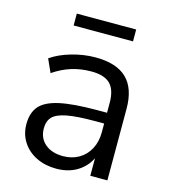

<svg xmlns="http://www.w3.org/2000/svg" viewBox="-110 -813 804 909"><g transform="rotate(15 292.5 -358.0)"><path d="M58.6 -158.1Q58.6 -214.7 86.9 -247.1Q115.1 -279.4 181.8 -294.1Q248.5 -308.8 367.6 -308.8H428.8V-256H368.5Q279.8 -256 231.5 -246.7Q183.2 -237.4 163.4 -217Q143.6 -196.7 143.6 -160.2Q143.6 -112.7 176.7 -84.5Q209.8 -56.4 264.5 -56.4Q308 -56.4 342 -76Q376 -95.7 394.8 -131.4Q413.6 -167.1 413.6 -212.5V-357.2Q413.6 -420.7 384.8 -449.6Q356 -478.6 292.4 -478.6Q241.1 -478.6 195.4 -464.5Q149.8 -450.3 106.7 -420.9L77.5 -485.6Q118 -513.9 176.9 -530.9Q235.7 -548 294.2 -548Q397.1 -548 447.6 -499.1Q498 -450.3 498 -351V0H414.3V-120.7H426.8Q411.7 -61.2 364.4 -25.9Q317.1 9.3 248.9 9.3Q194.6 9.3 150.9 -12.1Q107.3 -33.6 82.9 -72Q58.6 -110.4 58.6 -158.1ZM153.9 -725.2H444.9V-667H153.9Z"/></g></svg>

Font: Min Sans VF VF
Style: Regular
Weight: 400
Designer: Jinseong-Kim, NotoSansCJK, Nunito
Foundry: Jinseong-Kim
Version: Version 1.420;Glyphs 3.1.2 (3151)